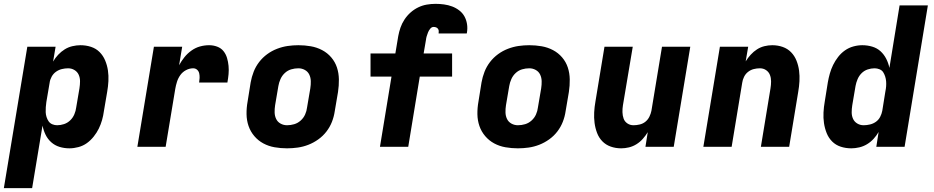

<svg xmlns="http://www.w3.org/2000/svg" viewBox="-35 -763 4855 998"><path d="M-15 215 107 -520H254L241 -443Q252 -462 267.5 -478.5Q283 -495 301.5 -506.5Q320 -518 341.5 -523Q363 -528 383 -528Q412 -528 438 -519.5Q464 -511 482.5 -492.5Q501 -474 511.5 -449Q522 -424 526 -397Q530 -370 528.5 -341.5Q527 -313 522 -285L505 -185Q502 -162 495.5 -139Q489 -116 478.5 -94.5Q468 -73 452 -53Q436 -33 416.5 -19Q397 -5 373 1.5Q349 8 326 8Q299 8 274.5 0.5Q250 -7 231.5 -23.5Q213 -40 202 -62.5Q191 -85 186 -110L132 215ZM262 -112Q280 -112 298 -118Q316 -124 330 -137.5Q344 -151 351.5 -169Q359 -187 361 -204L378 -304Q381 -323 381 -341Q381 -359 374 -374.5Q367 -390 352 -399Q337 -408 319 -408Q303 -408 286.5 -404Q270 -400 256 -390Q242 -380 233.5 -364.5Q225 -349 223 -333L206 -233Q204 -219 203 -206Q202 -193 202.5 -180Q203 -167 207 -154.5Q211 -142 218 -132Q225 -122 237 -117Q249 -112 262 -112Z M679 0 765 -520H912L896 -424Q908 -446 923.5 -465.5Q939 -485 960 -500Q981 -515 1004.5 -521.5Q1028 -528 1052 -528Q1074 -528 1094 -520.5Q1114 -513 1126.5 -497.5Q1139 -482 1145 -462Q1151 -442 1153 -420.5Q1155 -399 1153 -377.5Q1151 -356 1147 -334H1000Q1002 -346 1002.5 -358Q1003 -370 1000.5 -381.5Q998 -393 989.5 -400.5Q981 -408 969 -408Q950 -408 932 -398.5Q914 -389 902.5 -373Q891 -357 885 -338Q879 -319 876 -301L826 0Z M1457 8Q1424 8 1392.5 2.5Q1361 -3 1334 -17.5Q1307 -32 1287 -55.5Q1267 -79 1257 -108Q1247 -137 1246.5 -169.5Q1246 -202 1252 -235L1268 -335Q1273 -363 1283.5 -390Q1294 -417 1312 -440.5Q1330 -464 1354 -481.5Q1378 -499 1405.5 -509.5Q1433 -520 1460.5 -524Q1488 -528 1516 -528Q1549 -528 1580.5 -522.5Q1612 -517 1639.5 -502.5Q1667 -488 1687 -464.5Q1707 -441 1716.5 -412Q1726 -383 1726.5 -350.5Q1727 -318 1722 -285L1705 -185Q1701 -157 1690.5 -130Q1680 -103 1662 -79.5Q1644 -56 1619.5 -38.5Q1595 -21 1568 -10.5Q1541 0 1513 4Q1485 8 1457 8ZM1457 -112Q1476 -112 1494.5 -117.5Q1513 -123 1528 -136.5Q1543 -150 1551 -168Q1559 -186 1561 -204L1578 -304Q1581 -323 1580.5 -341.5Q1580 -360 1572.5 -375.5Q1565 -391 1549.5 -399.5Q1534 -408 1516 -408Q1497 -408 1478.5 -402.5Q1460 -397 1445.5 -383.5Q1431 -370 1423 -352Q1415 -334 1412 -316L1395 -216Q1392 -197 1392.5 -178.5Q1393 -160 1400.5 -144.5Q1408 -129 1423.5 -120.5Q1439 -112 1457 -112Z M2087 0H1940L2000 -365H1891V-485H2020L2035 -575Q2039 -597 2046.5 -619Q2054 -641 2067.5 -661.5Q2081 -682 2099 -698Q2117 -714 2138.5 -724.5Q2160 -735 2183 -739Q2206 -743 2229 -743Q2251 -743 2273 -740Q2295 -737 2315 -729.5Q2335 -722 2352 -709Q2369 -696 2379 -678Q2389 -660 2392.5 -638Q2396 -616 2392 -593L2391 -589H2245V-590Q2246 -596 2245.5 -602.5Q2245 -609 2241 -614Q2237 -619 2231 -621Q2225 -623 2219 -623Q2209 -623 2201.5 -614Q2194 -605 2190 -595Q2186 -585 2183 -575Q2180 -565 2179 -555L2167 -485H2315V-365H2147Z M2657 8Q2624 8 2592.5 2.5Q2561 -3 2534 -17.5Q2507 -32 2487 -55.5Q2467 -79 2457 -108Q2447 -137 2446.5 -169.5Q2446 -202 2452 -235L2468 -335Q2473 -363 2483.5 -390Q2494 -417 2512 -440.5Q2530 -464 2554 -481.5Q2578 -499 2605.5 -509.5Q2633 -520 2660.5 -524Q2688 -528 2716 -528Q2749 -528 2780.5 -522.5Q2812 -517 2839.5 -502.5Q2867 -488 2887 -464.5Q2907 -441 2916.5 -412Q2926 -383 2926.5 -350.5Q2927 -318 2922 -285L2905 -185Q2901 -157 2890.5 -130Q2880 -103 2862 -79.5Q2844 -56 2819.5 -38.5Q2795 -21 2768 -10.5Q2741 0 2713 4Q2685 8 2657 8ZM2657 -112Q2676 -112 2694.5 -117.5Q2713 -123 2728 -136.5Q2743 -150 2751 -168Q2759 -186 2761 -204L2778 -304Q2781 -323 2780.5 -341.5Q2780 -360 2772.5 -375.5Q2765 -391 2749.5 -399.5Q2734 -408 2716 -408Q2697 -408 2678.5 -402.5Q2660 -397 2645.5 -383.5Q2631 -370 2623 -352Q2615 -334 2612 -316L2595 -216Q2592 -197 2592.5 -178.5Q2593 -160 2600.5 -144.5Q2608 -129 2623.5 -120.5Q2639 -112 2657 -112Z M3194 8Q3165 8 3139.5 -1Q3114 -10 3096 -28.5Q3078 -47 3068.5 -72Q3059 -97 3055.5 -124Q3052 -151 3053.5 -179Q3055 -207 3060 -235L3107 -520H3254L3203 -216Q3200 -198 3200.5 -180Q3201 -162 3206.5 -146.5Q3212 -131 3226 -121.5Q3240 -112 3258 -112Q3274 -112 3290.5 -116Q3307 -120 3320 -130.5Q3333 -141 3340.5 -156.5Q3348 -172 3351 -187L3406 -520H3553L3467 0H3320L3332 -76Q3321 -58 3306.5 -41.5Q3292 -25 3273.5 -13.5Q3255 -2 3234.5 3Q3214 8 3194 8Z M3621 0 3707 -520H3854L3841 -444Q3852 -462 3867 -478.5Q3882 -495 3900 -506.5Q3918 -518 3938.5 -523Q3959 -528 3979 -528Q4008 -528 4033.5 -519Q4059 -510 4077 -491.5Q4095 -473 4105 -448Q4115 -423 4118.5 -396Q4122 -369 4120.5 -341Q4119 -313 4114 -285L4067 0H3920L3970 -304Q3973 -322 3973 -340Q3973 -358 3967 -373.5Q3961 -389 3947 -398.5Q3933 -408 3915 -408Q3899 -408 3883 -404Q3867 -400 3853.5 -389.5Q3840 -379 3832.5 -363.5Q3825 -348 3823 -333L3768 0Z M4390 8Q4361 8 4335 -0.5Q4309 -9 4290.5 -27.5Q4272 -46 4262 -71Q4252 -96 4248 -123Q4244 -150 4245.5 -178.5Q4247 -207 4252 -235L4268 -335Q4272 -358 4278.5 -381Q4285 -404 4295.5 -425.5Q4306 -447 4321.5 -467Q4337 -487 4357 -501Q4377 -515 4400.5 -521.5Q4424 -528 4447 -528Q4474 -528 4499 -520.5Q4524 -513 4542 -496.5Q4560 -480 4571.5 -457.5Q4583 -435 4588 -410L4641 -735H4788L4667 0H4520L4532 -77Q4521 -58 4506 -41.5Q4491 -25 4472 -13.5Q4453 -2 4431.5 3Q4410 8 4390 8ZM4454 -112Q4470 -112 4487 -116Q4504 -120 4518 -130Q4532 -140 4540 -155.5Q4548 -171 4551 -187L4567 -287Q4570 -301 4571 -314Q4572 -327 4571 -340Q4570 -353 4566 -365.5Q4562 -378 4555.5 -388Q4549 -398 4536.5 -403Q4524 -408 4511 -408Q4493 -408 4475 -402Q4457 -396 4443.5 -382.5Q4430 -369 4422.5 -351Q4415 -333 4412 -316L4395 -216Q4392 -197 4392 -179Q4392 -161 4399 -145.5Q4406 -130 4421 -121Q4436 -112 4454 -112Z"/></svg>

Font: Iosevka Heavy Extended Oblique
Style: Regular
Weight: 900
Width: 7
Italic angle: -9°
Monospace: yes
Designer: Belleve Invis
Foundry: Belleve Invis
Version: Version 32.5.0; ttfautohint (v1.8.4)